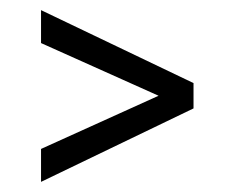

<svg xmlns="http://www.w3.org/2000/svg" viewBox="-20 -448 476 379"><path d="M362 -284 61 -428V-363L293 -259L61 -154V-89L362 -234Z"/></svg>

Font: linja pona
Style: Regular
Weight: 400
Foundry: jan Same & David A Roberts
Version: Version 4.9